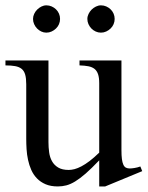

<svg xmlns="http://www.w3.org/2000/svg" viewBox="-20 -669 541 704"><path d="M365.7 14.6H343.8V-81.1Q315.4 -51.3 294.2 -32.7Q272.9 -14.2 255.6 -3.7Q238.3 6.8 223.1 10.7Q208 14.6 191.9 14.6Q166 14.6 147.2 6.6Q128.4 -1.5 115.5 -14.9Q102.5 -28.3 94.7 -45.9Q86.9 -63.5 82.8 -82.8Q78.6 -102.1 77.4 -122.1Q76.2 -142.1 76.2 -159.7V-359.9Q76.2 -381.8 72.3 -395.5Q68.4 -409.2 59.3 -416.5Q50.3 -423.8 35.6 -426.5Q21 -429.2 0 -429.2V-447.3H157.7V-147.9Q157.7 -128.9 160.2 -110.6Q162.6 -92.3 170.7 -77.9Q178.7 -63.5 193.4 -54.7Q208 -45.9 231.9 -45.9Q241.7 -45.9 253.2 -48.8Q264.6 -51.8 278.6 -59.1Q292.5 -66.4 308.6 -78.6Q324.7 -90.8 343.8 -109.4V-363.8Q343.8 -384.3 339.6 -396.7Q335.4 -409.2 326.7 -416.3Q317.9 -423.3 304.2 -426Q290.5 -428.7 271.5 -429.2V-447.3H425.3V-118.7Q425.3 -98.6 427 -85.7Q428.7 -72.8 432.4 -64.9Q436 -57.1 441.9 -54.2Q447.8 -51.3 455.6 -51.3Q462.4 -51.3 473.1 -53Q483.9 -54.7 494.6 -58.6L501.5 -41.5ZM200.2 -599.6Q200.2 -589.4 196.3 -580.3Q192.4 -571.3 185.3 -564.5Q178.2 -557.6 169.2 -553.5Q160.2 -549.3 149.9 -549.3Q140.1 -549.3 131.3 -553.5Q122.6 -557.6 115.7 -564.7Q108.9 -571.8 105 -580.8Q101.1 -589.8 101.1 -599.6Q101.1 -608.9 105.2 -617.9Q109.4 -627 116.2 -633.8Q123 -640.6 131.8 -645Q140.6 -649.4 149.9 -649.4Q160.2 -649.4 169.2 -645.5Q178.2 -641.6 185.3 -634.8Q192.4 -627.9 196.3 -618.9Q200.2 -609.9 200.2 -599.6ZM400.4 -599.6Q400.4 -589.4 396.5 -580.3Q392.6 -571.3 385.5 -564.5Q378.4 -557.6 369.4 -553.5Q360.4 -549.3 350.1 -549.3Q339.8 -549.3 330.8 -553.5Q321.8 -557.6 314.9 -564.7Q308.1 -571.8 304.2 -580.8Q300.3 -589.8 300.3 -599.6Q300.3 -608.9 304.7 -617.9Q309.1 -627 315.9 -633.8Q322.8 -640.6 331.8 -645Q340.8 -649.4 350.1 -649.4Q360.4 -649.4 369.4 -645.5Q378.4 -641.6 385.5 -634.8Q392.6 -627.9 396.5 -618.9Q400.4 -609.9 400.4 -599.6Z"/></svg>

Font: Doulos SIL Compact
Style: Regular
Weight: 400
Designer: Walt Agee, Victor Gaultney, Peter Martin, Debbi Hosken
Foundry: SIL International
Version: Version 4.110; 2011; Maintenance release ; LnSpcTght